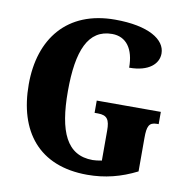

<svg xmlns="http://www.w3.org/2000/svg" viewBox="-81 -804 879 894"><g transform="rotate(10 358.0 -357.0)"><path d="M389 10C472 10 547 -9 622 -47V-205C622 -260 630 -280 668 -280H676V-338H373V-280H389C433 -280 445 -260 445 -209V-67C428 -64 414 -62 402 -62C279 -62 233 -167 233 -358C233 -550 277 -656 390 -656C457 -656 495 -604 495 -515C589 -515 632 -558 632 -606C632 -672 551 -724 392 -724C166 -724 48 -574 48 -358C48 -137 159 10 389 10Z"/></g></svg>

Font: Noto Serif Georgian Condensed Black
Style: Regular
Weight: 900
Width: 3
Designer: Monotype Design Team, Akaki Razmadze
Foundry: Google LLC
Version: Version 2.003